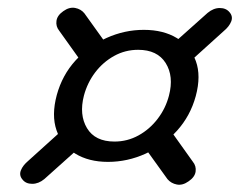

<svg xmlns="http://www.w3.org/2000/svg" viewBox="-20 -591 636 510"><path d="M266.7 -161Q318.5 -161 366.4 -182.7Q414.4 -204.3 450 -243.6Q485.6 -282.9 500 -335.8Q514.5 -389.5 500.2 -428.8Q485.9 -468.2 449.8 -489.9Q413.8 -511.7 362.1 -511.7Q310.9 -511.7 263.3 -490.3Q215.6 -468.9 180.5 -430.2Q145.3 -391.5 130.8 -338.6Q116.4 -284.9 130.1 -245.1Q143.7 -205.2 179.7 -183.1Q215.6 -161 266.7 -161ZM284.1 -215Q232.5 -215 211.1 -250.6Q189.8 -286.1 202.9 -337Q212.1 -371.4 232.9 -398.8Q253.7 -426.1 283.1 -442.4Q312.5 -458.7 346.9 -458.7Q398 -458.7 420.1 -423.5Q442.2 -388.3 428.8 -337Q420 -303.1 398.8 -275.4Q377.6 -247.7 348.1 -231.4Q318.5 -215 284.1 -215ZM481 -109.4Q497.6 -120.7 499.6 -135.3Q501.6 -149.9 492.4 -161.2L427.2 -252.6L359.7 -205.7L424.9 -115.1Q434.6 -103.8 449.7 -100.9Q464.9 -97.9 481 -109.4ZM148.1 -561.3Q131.9 -550 130 -535.5Q128 -520.9 137.2 -509.5L202.4 -418.2L269.4 -464.7L204.2 -555.6Q195.1 -566.9 179.7 -569.9Q164.2 -572.9 148.1 -561.3ZM39.8 -114Q48.6 -102.7 65.6 -102.7Q82.5 -102.7 97.7 -115.3L199.2 -206.2L156.5 -255.4L55.7 -164.4Q40.7 -151.9 35.5 -138.6Q30.2 -125.2 39.8 -114ZM589.8 -558.4Q580.6 -569.7 563.8 -569.7Q547.1 -569.7 531.5 -556.8L430.1 -466.3L473.1 -417L573.8 -508Q588.9 -520.5 594.1 -533.9Q599.4 -547.2 589.8 -558.4Z"/></svg>

Font: Fraunces Wonky
Style: Italic
Weight: 900
Italic angle: -16°
Version: Version 1.000;[b76b70a41]